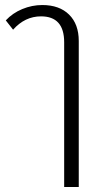

<svg xmlns="http://www.w3.org/2000/svg" viewBox="-20 -531 414 763"><path d="M235 212V-363Q235 -466 143 -466Q79 -466 32 -413L3 -450Q30 -479 68.5 -495Q107 -511 148 -511Q216 -511 254.5 -473Q293 -435 293 -368V212Z"/></svg>

Font: Noto Sans Thai Looped UI Light
Style: Regular
Weight: 300
Designer: Cadson Demak Team
Foundry: Cadson Demak Co., Ltd.
Version: Version 1.000